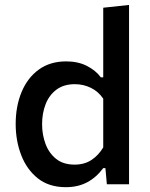

<svg xmlns="http://www.w3.org/2000/svg" viewBox="-20 -764 620 796"><path d="M253 12Q183 12 137 -24.5Q91 -61 68 -120.8Q45 -180.5 45 -250Q45 -323.5 69.5 -382.5Q94 -441.5 140.8 -475.5Q187.5 -509.5 254.5 -509.5Q303.5 -509.5 340.2 -490.8Q377 -472 398 -443.5H408V-732L515 -743.5V0H423L417 -67H408Q379.5 -28.5 341.2 -8.2Q303 12 253 12ZM289.5 -81.5Q330 -81.5 359.2 -100.8Q388.5 -120 408 -153V-355Q387.5 -385 356.5 -400Q325.5 -415 290.5 -415Q244.5 -415 214.2 -392.5Q184 -370 169.2 -332.2Q154.5 -294.5 154.5 -249Q154.5 -205.5 168.8 -167.2Q183 -129 212.8 -105.2Q242.5 -81.5 289.5 -81.5Z"/></svg>

Font: Commissioner Medium
Style: Regular
Weight: 500
Designer: Kostas Bartsokas
Foundry: Kostas Bartsokas
Version: Version 1.000; ttfautohint (v1.8.3)